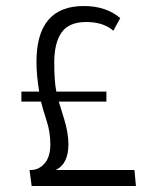

<svg xmlns="http://www.w3.org/2000/svg" viewBox="-20 -617 542 637"><path d="M101 -412Q101 -597 258 -597Q332 -597 379 -557L356 -515Q323 -544 266 -544Q209 -544 184.5 -509.5Q160 -475 160 -410Q160 -345 167 -313H333V-280H175Q178 -270 192.5 -223Q207 -176 207 -139Q207 -73 165 -53H426L431 0H85L78 -53H85Q110 -54 128.5 -75.5Q147 -97 147 -138Q147 -179 134.5 -217Q122 -255 116 -280H51V-313H110Q101 -368 101 -412Z"/></svg>

Font: Antic Slab
Style: Regular
Weight: 400
Designer: Santiago Orozco
Foundry: Santiago Orozco
Version: Version 001.002